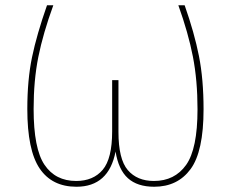

<svg xmlns="http://www.w3.org/2000/svg" viewBox="-20 -701 879 731"><path d="M683 -681Q720 -576 737.5 -487.5Q755 -399 755 -285Q755 -124 705.5 -57Q656 10 567 10Q503 10 467 -22.5Q431 -55 420 -124Q394 10 271 10Q178 10 131 -59.5Q84 -129 84 -286Q84 -397 102 -483.5Q120 -570 159 -681H183Q144 -574 126 -484.5Q108 -395 108 -286Q108 -135 149.5 -73.5Q191 -12 270 -12Q335 -12 371 -54.5Q407 -97 407 -201V-396H431V-199Q431 -95 466.5 -53.5Q502 -12 566 -12Q645 -12 688.5 -73Q732 -134 732 -285Q732 -395 714.5 -485Q697 -575 659 -681Z"/></svg>

Font: FiraGO Thin
Style: Regular
Weight: 100
Designer: bBox Type
Foundry: bBox Type GmbH
Version: Version 1.001;PS 001.001;hotconv 1.0.88;makeotf.lib2.5.64775